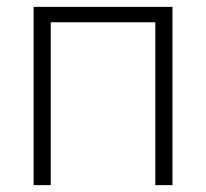

<svg xmlns="http://www.w3.org/2000/svg" viewBox="-20 -540 602 560"><path d="M78 0V-520H483V0H433V-475H128V0Z"/></svg>

Font: Raleway-v4020 Light
Style: Regular
Weight: 300
Designer: Matt McInerney, Pablo Impallari, Rodrigo Fuenzalida
Foundry: Matt McInerney, Pablo Impallari, Rodrigo Fuenzalida
Version: Version 4.020;PS 004.020;hotconv 1.0.88;makeotf.lib2.5.64775